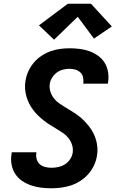

<svg xmlns="http://www.w3.org/2000/svg" viewBox="-20 -1002 640 1030"><path d="M256 8Q227 8 199 4.5Q171 1 145.5 -8Q120 -17 98 -32Q76 -47 61.5 -69.5Q47 -92 42 -120Q37 -148 42 -176Q42 -178 42.5 -180.5Q43 -183 43 -185H175Q175 -184 175 -183Q175 -182 175 -181Q172 -164 177 -147.5Q182 -131 194 -120.5Q206 -110 222.5 -106Q239 -102 256 -102Q274 -102 293 -106Q312 -110 328.5 -120.5Q345 -131 356 -147.5Q367 -164 370 -183Q373 -205 366.5 -225Q360 -245 347.5 -261Q335 -277 318 -288.5Q301 -300 283.5 -310.5Q266 -321 248.5 -332Q231 -343 215 -355.5Q199 -368 184.5 -382Q170 -396 158 -412Q146 -428 136.5 -446.5Q127 -465 121.5 -485Q116 -505 114.5 -526.5Q113 -548 117 -570Q121 -596 132.5 -620.5Q144 -645 161.5 -666Q179 -687 202.5 -702.5Q226 -718 251 -727Q276 -736 302 -739.5Q328 -743 353 -743Q381 -743 408.5 -739.5Q436 -736 460.5 -727Q485 -718 506.5 -702.5Q528 -687 541.5 -665Q555 -643 559.5 -616Q564 -589 560 -562Q559 -559 559 -557Q559 -555 558 -553H426Q426 -554 426.5 -554.5Q427 -555 427 -556Q429 -572 425.5 -587.5Q422 -603 411 -613.5Q400 -624 384.5 -628.5Q369 -633 353 -633Q336 -633 318 -628.5Q300 -624 285 -613Q270 -602 260 -586Q250 -570 247 -552Q244 -530 250.5 -510Q257 -490 269.5 -474Q282 -458 299 -446.5Q316 -435 333.5 -424.5Q351 -414 368 -403.5Q385 -393 401.5 -380.5Q418 -368 432 -353.5Q446 -339 458.5 -323Q471 -307 480.5 -288.5Q490 -270 495.5 -250.5Q501 -231 502.5 -209Q504 -187 500 -166Q496 -139 484 -114Q472 -89 453.5 -68Q435 -47 411 -31.5Q387 -16 361 -7.5Q335 1 308.5 4.5Q282 8 256 8ZM270 -789 189 -866 344 -982H468L580 -860L484 -795L397 -912Z"/></svg>

Font: Iosevka Curly XBdExObl
Style: Regular
Weight: 800
Width: 7
Italic angle: -9°
Monospace: yes
Designer: Belleve Invis
Foundry: Belleve Invis
Version: Version 11.1.0; ttfautohint (v1.8.3)